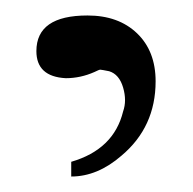

<svg xmlns="http://www.w3.org/2000/svg" viewBox="-20 -743 249 248"><path d="M27 -677Q27 -723 93 -723Q133 -723 157 -700Q181 -677 181 -638Q181 -579 137 -542Q106 -515 72 -515V-534Q127 -550 139 -599Q144 -613 139 -630Q134 -647 121 -651Q111 -653 109.5 -653Q108 -653 102 -650Q84 -642 65 -642Q27 -644 27 -677Z"/></svg>

Font: GFS Didot
Style: Regular
Weight: 400
Designer: Takis Katsoulidis and George D. Matthiopoulos
Foundry: Takis Katsoulidis and George D. Matthiopoulos
Version: Version 1.0